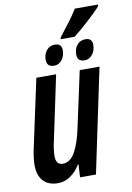

<svg xmlns="http://www.w3.org/2000/svg" viewBox="-95 -916 676 985"><g transform="rotate(-10 243.0 -423.5)"><path d="M269 -724Q299 -763 322 -793Q345 -823 366 -857H486V-849Q475 -836 456 -817.5Q437 -799 415 -779Q393 -759 373 -742Q353 -725 340 -715H267ZM211 -587Q173 -587 173 -624Q173 -654 189.5 -673.5Q206 -693 233 -693Q268 -693 268 -658Q268 -628 252 -607.5Q236 -587 211 -587ZM370 -587Q332 -587 332 -624Q332 -654 348.5 -673.5Q365 -693 392 -693Q427 -693 427 -658Q427 -628 410.5 -607.5Q394 -587 370 -587ZM127 10Q76 10 49.5 -19.5Q23 -49 23 -102Q23 -120 26 -143Q29 -166 34 -188L110 -542H213L143 -210Q132 -164 132 -129Q132 -84 168 -84Q207 -84 232.5 -130Q258 -176 274 -255L336 -542H439L325 0H242L246 -67H243Q221 -31 191 -10.5Q161 10 127 10Z"/></g></svg>

Font: Noto Sans ExtraCondensed SemiBold
Style: Italic
Weight: 600
Width: 2
Italic angle: -12°
Designer: Monotype Design Team
Foundry: Monotype Imaging Inc.
Version: Version 2.013; ttfautohint (v1.8.4.7-5d5b)